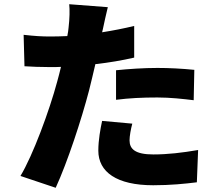

<svg xmlns="http://www.w3.org/2000/svg" viewBox="-20 -836 1040 910"><path d="M530 -363C593 -371 654 -374 726 -374C787 -374 849 -367 898 -361L901 -505C841 -511 781 -514 726 -514C661 -514 587 -509 530 -503ZM616 -713C566 -701 515 -691 464 -683L468 -700C473 -723 483 -771 491 -802L308 -816C311 -791 310 -747 305 -705C304 -693 302 -680 299 -665C273 -664 246 -663 220 -663C177 -663 146 -665 92 -671L96 -522C130 -520 168 -518 219 -518C235 -518 252 -518 269 -519C264 -496 257 -472 251 -449C214 -311 136 -100 77 -2L244 54C300 -68 366 -269 402 -407C412 -446 422 -490 432 -532C496 -539 560 -550 616 -563ZM464 -263C456 -226 446 -172 446 -122C446 -21 533 42 706 42C789 42 856 35 913 28L919 -125C843 -112 774 -104 707 -104C620 -104 594 -130 594 -171C594 -191 600 -224 607 -250Z"/></svg>

Font: Noto Sans CJK Black
Style: Bold
Weight: 900
Designer: Ryoko NISHIZUKA (kana & ideographs); Paul D. Hunt (Latin, Greek & Cyrillic); Wenlong ZHANG (bopomofo); Sandoll Communica
Foundry: Adobe Systems Incorporated
Version: Version 1.000;PS 1;hotconv 1.0.78;makeotf.lib2.5.61930